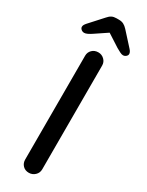

<svg xmlns="http://www.w3.org/2000/svg" viewBox="-236 -930 740 966"><g transform="rotate(30 133.5 -447.0)"><path d="M132 0Q110 0 96.5 -14Q83 -28 83 -49V-652Q83 -672 97 -686Q111 -700 133 -700Q153 -700 167.5 -686Q182 -672 182 -652V-49Q182 -28 167 -14Q152 0 132 0ZM271 -770Q271 -762 263.5 -755.5Q256 -749 246 -749Q239 -749 228 -754.5Q217 -760 205 -767L132 -814L62 -767Q50 -759 39.5 -754Q29 -749 21 -749Q11 -749 3.5 -755.5Q-4 -762 -4 -770Q-4 -776 -1 -781.5Q2 -787 8 -794L77 -870Q88 -883 99 -888.5Q110 -894 126 -894H140Q156 -894 167.5 -888Q179 -882 190 -870L259 -794Q271 -781 271 -770Z"/></g></svg>

Font: Quicksand Medium
Style: Regular
Weight: 500
Designer: Andrew Paglinawan
Foundry: Andrew Paglinawan
Version: Version 3.000